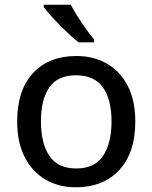

<svg xmlns="http://www.w3.org/2000/svg" viewBox="-20 -786 647 816"><path d="M555 -270Q555 -136 486.5 -63Q418 10 302 10Q230 10 174 -22.5Q118 -55 85.5 -117.5Q53 -180 53 -270Q53 -403 120.5 -475.5Q188 -548 305 -548Q378 -548 434.5 -515.5Q491 -483 523 -421Q555 -359 555 -270ZM154 -270Q154 -177 190 -123.5Q226 -70 304 -70Q382 -70 418 -123.5Q454 -177 454 -270Q454 -363 417.5 -414.5Q381 -466 303 -466Q225 -466 189.5 -414.5Q154 -363 154 -270ZM281 -766Q292 -744 309.5 -716.5Q327 -689 345.5 -663Q364 -637 380 -618V-606H314Q291 -624 261 -652.5Q231 -681 205 -709.5Q179 -738 166 -756V-766Z"/></svg>

Font: Noto Sans Kayah Li Medium
Style: Regular
Weight: 500
Designer: Monotype Design Team, Sérgio Martins
Foundry: Monotype Imaging Inc.
Version: Version 2.002; ttfautohint (v1.8.4.7-5d5b)